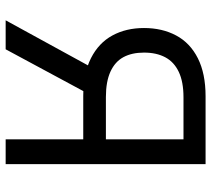

<svg xmlns="http://www.w3.org/2000/svg" viewBox="-54 -693 747 679"><g transform="rotate(90 319.5 -353.5)"><path d="M472.7 0H560.5V-707H320.3C266.9 -707 222.2 -697.9 186 -679.7C149.9 -661.5 123 -635.9 105.5 -603C87.9 -570.1 79.1 -532.2 79.1 -489.3C79.1 -446.9 87.9 -409.7 105.5 -377.4C123 -345.2 149.7 -320 185.5 -301.8C221.4 -283.5 266 -274.4 319.3 -274.4H512.7V-354.5H323.2C286.8 -354.5 256.8 -359.9 233.4 -370.6C210 -381.3 192.9 -396.6 182.1 -416.5C171.4 -436.4 166 -460.6 166 -489.3C166 -518.6 171.5 -543.6 182.6 -564.5C193.7 -585.3 210.9 -601.2 234.4 -612.3C257.8 -623.4 287.8 -628.9 324.2 -628.9H472.7ZM325.2 -317.4H225.6L51.8 0H154.3Z"/></g></svg>

Font: Pretendard Variable
Style: Regular
Weight: 400
Designer: Base glyphs from Inter by Rasmus Andersson; Hangeul glyphs from Noto Sans CJK(Source Han Sans) by Jang Soo-young and Kan
Foundry: Kil Hyung-jin
Version: Version 1.309;Glyphs 3.2 (3225)